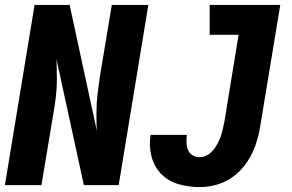

<svg xmlns="http://www.w3.org/2000/svg" viewBox="-20 -755 1192 783"><path d="M794 8Q831 8 868 -3Q905 -14 936.5 -39Q968 -64 989.5 -97Q1011 -130 1023 -166Q1035 -202 1041 -239L1123 -735H835V-613H953L895 -258Q891 -240 887 -222Q883 -204 875.5 -186.5Q868 -169 857 -152.5Q846 -136 829.5 -125Q813 -114 794 -114Q778 -114 765 -122Q752 -130 746.5 -144Q741 -158 740.5 -174Q740 -190 742 -205H594Q587 -161 597.5 -118.5Q608 -76 637 -46Q666 -16 708 -4Q750 8 794 8ZM0 0H149L198 -294Q204 -328 208 -362Q212 -396 212 -429.5Q212 -463 211 -497L210 -515L322 0H464L585 -735H436L387 -441Q382 -407 378 -373Q374 -339 373.5 -305.5Q373 -272 374 -238L375 -221L264 -735H121Z"/></svg>

Font: Iosevka Sparkle Heavy
Style: Italic
Weight: 900
Italic angle: -9°
Designer: Belleve Invis
Foundry: Belleve Invis
Version: Version 4.5.0; ttfautohint (v1.8.3)